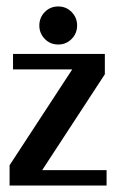

<svg xmlns="http://www.w3.org/2000/svg" viewBox="-20 -577 361 597"><path d="M161 -438.6Q185.9 -438.6 202.8 -456Q219.8 -473.3 219.8 -497.8Q219.8 -522.2 202.8 -539.6Q185.9 -556.9 161 -556.9Q136.1 -556.9 119.2 -539.6Q102.3 -522.2 102.3 -497.8Q102.3 -473.3 119.2 -456Q136.1 -438.6 161 -438.6ZM311.4 -48H111.2L306 -346.1V-409.3H20.5V-361.2H204.6L9.8 -63.2V0H311.4Z"/></svg>

Font: Gidugu
Style: Regular
Weight: 400
Designer: Purushoth Kumar Guthula
Foundry: Silicon Andhra, USA.
Version: Version 1.0.5; ttfautohint (v1.2.25-373a) -l 7 -r 28 -G 50 -